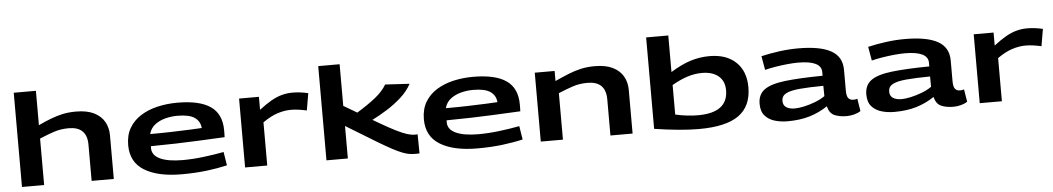

<svg xmlns="http://www.w3.org/2000/svg" viewBox="-39 -1116 8238 1502"><g transform="rotate(-5 4080.0 -365.0)"><path d="M86 0V-740H260V-470Q313 -495 360 -513Q407 -531 454 -541Q501 -551 558 -551Q643 -551 698 -524Q753 -497 780 -450Q807 -403 807 -343V0H633V-284Q633 -426 490 -426Q428 -426 376 -409Q324 -392 260 -365V0Z M1339 10Q1154 10 1048 -54.5Q942 -119 942 -254Q942 -332 975.5 -388.5Q1009 -445 1067 -481Q1125 -517 1199 -534Q1273 -551 1354 -551Q1528 -551 1614 -491.5Q1700 -432 1700 -304Q1700 -295 1700 -280Q1700 -265 1699 -250Q1630 -247 1479 -239.5Q1328 -232 1119 -230Q1119 -225 1118.5 -221Q1118 -217 1118 -213Q1119 -157 1182 -128.5Q1245 -100 1357 -100Q1436 -100 1521.5 -110.5Q1607 -121 1681 -135L1698 -29Q1626 -12 1536.5 -1Q1447 10 1339 10ZM1121 -325Q1215 -325 1297 -327.5Q1379 -330 1439.5 -332.5Q1500 -335 1527 -337Q1523 -390 1480.5 -419.5Q1438 -449 1346 -449Q1298 -449 1251 -437Q1204 -425 1168.5 -398Q1133 -371 1121 -325Z M1994 -541V-439Q2047 -480 2090 -504.5Q2133 -529 2174 -540Q2215 -551 2260 -551Q2292 -551 2324 -546.5Q2356 -542 2381 -536L2358 -402Q2327 -409 2295.5 -413.5Q2264 -418 2234 -418Q2184 -418 2129 -400.5Q2074 -383 2012 -339V0H1838V-541Z M3170 10Q3149 10 3127 6.5Q3105 3 3074.5 -8.5Q3044 -20 2999.5 -43.5Q2955 -67 2890 -106L2645 -255V0H2477V-740H2645V-413L2750 -351Q2835 -403 2895 -450.5Q2955 -498 2986 -551L3177 -540Q3147 -484 3094.5 -436.5Q3042 -389 2980.5 -350.5Q2919 -312 2863 -284L2911 -256Q2988 -211 3038.5 -186Q3089 -161 3122.5 -150.5Q3156 -140 3181 -140Q3186 -140 3192 -140Q3198 -140 3205 -141L3207 9Q3200 10 3191.5 10Q3183 10 3170 10Z M3661 10Q3476 10 3370 -54.5Q3264 -119 3264 -254Q3264 -332 3297.5 -388.5Q3331 -445 3389 -481Q3447 -517 3521 -534Q3595 -551 3676 -551Q3850 -551 3936 -491.5Q4022 -432 4022 -304Q4022 -295 4022 -280Q4022 -265 4021 -250Q3952 -247 3801 -239.5Q3650 -232 3441 -230Q3441 -225 3440.5 -221Q3440 -217 3440 -213Q3441 -157 3504 -128.5Q3567 -100 3679 -100Q3758 -100 3843.5 -110.5Q3929 -121 4003 -135L4020 -29Q3948 -12 3858.5 -1Q3769 10 3661 10ZM3443 -325Q3537 -325 3619 -327.5Q3701 -330 3761.5 -332.5Q3822 -335 3849 -337Q3845 -390 3802.5 -419.5Q3760 -449 3668 -449Q3620 -449 3573 -437Q3526 -425 3490.5 -398Q3455 -371 3443 -325Z M4160 0V-541H4316V-462Q4375 -489 4424.5 -509Q4474 -529 4523.5 -540Q4573 -551 4632 -551Q4717 -551 4772 -524Q4827 -497 4854 -450Q4881 -403 4881 -343V0H4707V-284Q4707 -426 4564 -426Q4502 -426 4450 -409Q4398 -392 4334 -365V0Z M5052 -22V-740H5226V-453Q5310 -505 5382.5 -528Q5455 -551 5533 -551Q5665 -551 5740 -479.5Q5815 -408 5815 -282Q5815 -133 5714.5 -61.5Q5614 10 5402 10Q5259 10 5052 -22ZM5226 -119Q5274 -108 5319 -103Q5364 -98 5403 -98Q5639 -98 5639 -274Q5639 -346 5592 -385.5Q5545 -425 5462 -425Q5407 -425 5350.5 -407.5Q5294 -390 5226 -351Z M5891 -145Q5891 -219 5943 -256Q5995 -293 6107.5 -306Q6220 -319 6401 -321V-350Q6401 -440 6219 -440Q6182 -440 6136 -435.5Q6090 -431 6043.5 -423.5Q5997 -416 5957 -406L5938 -515Q6006 -531 6081 -541Q6156 -551 6229 -551Q6401 -551 6486.5 -503.5Q6572 -456 6572 -352V-191Q6572 -145 6586 -129Q6600 -113 6623 -113Q6630 -113 6639 -114Q6648 -115 6656 -118L6672 -20Q6649 -5 6620 2.5Q6591 10 6562 10Q6506 10 6466.5 -7Q6427 -24 6413 -80Q6348 -36 6272 -13Q6196 10 6098 10Q6044 10 5997 -4Q5950 -18 5920.5 -51.5Q5891 -85 5891 -145ZM6071 -152Q6071 -118 6095.5 -101.5Q6120 -85 6164 -85Q6192 -85 6234.5 -94Q6277 -103 6322 -120Q6367 -137 6401 -161L6400 -242Q6287 -241 6214 -234.5Q6141 -228 6106 -209.5Q6071 -191 6071 -152Z M6729 -145Q6729 -219 6781 -256Q6833 -293 6945.5 -306Q7058 -319 7239 -321V-350Q7239 -440 7057 -440Q7020 -440 6974 -435.5Q6928 -431 6881.5 -423.5Q6835 -416 6795 -406L6776 -515Q6844 -531 6919 -541Q6994 -551 7067 -551Q7239 -551 7324.5 -503.5Q7410 -456 7410 -352V-191Q7410 -145 7424 -129Q7438 -113 7461 -113Q7468 -113 7477 -114Q7486 -115 7494 -118L7510 -20Q7487 -5 7458 2.5Q7429 10 7400 10Q7344 10 7304.5 -7Q7265 -24 7251 -80Q7186 -36 7110 -13Q7034 10 6936 10Q6882 10 6835 -4Q6788 -18 6758.5 -51.5Q6729 -85 6729 -145ZM6909 -152Q6909 -118 6933.5 -101.5Q6958 -85 7002 -85Q7030 -85 7072.5 -94Q7115 -103 7160 -120Q7205 -137 7239 -161L7238 -242Q7125 -241 7052 -234.5Q6979 -228 6944 -209.5Q6909 -191 6909 -152Z M7763 -541V-439Q7816 -480 7859 -504.5Q7902 -529 7943 -540Q7984 -551 8029 -551Q8061 -551 8093 -546.5Q8125 -542 8150 -536L8127 -402Q8096 -409 8064.5 -413.5Q8033 -418 8003 -418Q7953 -418 7898 -400.5Q7843 -383 7781 -339V0H7607V-541Z"/></g></svg>

Font: Georama ExtraExtended SemiBold
Style: Regular
Weight: 600
Width: 8
Designer: Jean-Baptiste Levee
Foundry: Production Type
Version: Version 1.000